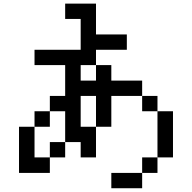

<svg xmlns="http://www.w3.org/2000/svg" viewBox="-20 -879 1040 1040"><path d="M417 -442.4H500V-526.4H417ZM167 -526.4V-609.4H417V-776.4H333V-859.4H500V-692.4H667V-609.4H500V-526.4H583V-442.4H750V-359.4H583V-192.4H500V-26.4H417V-109.4H333V-26.4H250V-109.4H333V-276.4H250V-359.4H333V-526.4ZM83 57.6V-192.4H167V-276.4H250V-192.4H167V-26.4H250V57.6ZM750 57.6V-26.4H833V57.6ZM750 57.6V140.6H583V57.6ZM500 -192.4V-359.4H417V-192.4ZM833 -26.4V-276.4H750V-359.4H833V-276.4H917V-26.4Z"/></svg>

Font: KH Dot kagurazaka 12
Style: Regular
Weight: 400
Designer: Original version for X68000 by Keitarou Hiraki (http://hp.vector.co.jp/authors/VA000874/) / TrueType conversion by Homem
Version: Version 1.00.20150527